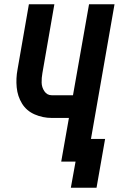

<svg xmlns="http://www.w3.org/2000/svg" viewBox="-20 -755 555 897"><path d="M311 122 333 0H266L302 -204H222Q180 -204 142 -220.5Q104 -237 83 -271Q62 -305 58 -347Q54 -389 62 -431L115 -735H234L178 -413Q174 -391 174.5 -369Q175 -347 187.5 -328.5Q200 -310 222 -310H321L396 -735H515L405 -106H471L431 122Z"/></svg>

Font: Iosevka SS08
Style: Bold Italic
Weight: 700
Italic angle: -10°
Monospace: yes
Designer: Belleve Invis
Foundry: Belleve Invis
Version: 2.1.0; ttfautohint (v1.8.2)